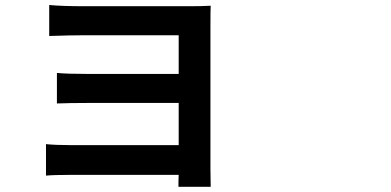

<svg xmlns="http://www.w3.org/2000/svg" viewBox="-20 -714 1540 756"><path d="M682.6 21.5Q682.6 -7.8 683.6 -25.4H254.9Q190.4 -25.4 161.1 -22.5V-146.5Q198.2 -142.6 255.9 -142.6H683.6V-308.6H325.2Q254.9 -308.6 204.1 -306.6V-426.8Q244.1 -422.9 325.2 -422.9H683.6V-575.2H312.5Q258.8 -575.2 173.8 -572.3V-694.3Q224.6 -689.5 312.5 -689.5H729.5Q772.5 -689.5 809.6 -691.4Q808.6 -676.8 808.6 -615.2V-332V-48.8Q808.6 -39.1 809.1 -13.7Q809.6 11.7 809.6 21.5Z"/></svg>

Font: Bpmf GenSeki Gothic B
Style: B
Weight: 700
Foundry: But Ko
Version: Version 1.320